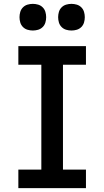

<svg xmlns="http://www.w3.org/2000/svg" viewBox="-20 -974 540 994"><path d="M75 0V-96H194V-639H75V-735H425V-639H306V-96H425V0ZM350 -816Q336 -816 322.5 -820Q309 -824 299 -834Q289 -844 285 -857.5Q281 -871 281 -885Q281 -899 285 -912.5Q289 -926 299 -936Q309 -946 322.5 -950Q336 -954 350 -954Q364 -954 377.5 -950Q391 -946 401 -936Q411 -926 415 -912.5Q419 -899 419 -885Q419 -871 415 -857.5Q411 -844 401 -834Q391 -824 377.5 -820Q364 -816 350 -816ZM150 -816Q136 -816 122.5 -820Q109 -824 99 -834Q89 -844 85 -857.5Q81 -871 81 -885Q81 -899 85 -912.5Q89 -926 99 -936Q109 -946 122.5 -950Q136 -954 150 -954Q164 -954 177.5 -950Q191 -946 201 -936Q211 -926 215 -912.5Q219 -899 219 -885Q219 -871 215 -857.5Q211 -844 201 -834Q191 -824 177.5 -820Q164 -816 150 -816Z"/></svg>

Font: Iosevka Algr
Style: Bold
Weight: 700
Monospace: yes
Designer: Belleve Invis
Foundry: Belleve Invis
Version: Version 26.0.2; ttfautohint (v1.8.3)